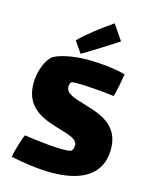

<svg xmlns="http://www.w3.org/2000/svg" viewBox="-118 -860 752 948"><g transform="rotate(15 257.5 -385.5)"><path d="M185 -651 225 -593C280 -625 373 -684 402 -704L349 -782C293 -744 218 -687 185 -651ZM308 -357C254 -373 209 -385 209 -422C209 -430 212 -440 217 -445C226 -453 364 -444 437 -434C447 -467 457 -525 461 -551C415 -565 339 -574 263 -574C193 -574 112 -557 89 -536C65 -514 38 -458 38 -392C38 -262 142 -231 223 -207C274 -192 316 -180 316 -148C316 -138 311 -121 302 -118C262 -105 99 -128 64 -133C54 -114 33 -43 28 -14C95 0 168 11 237 11C375 11 492 -35 492 -177C492 -303 389 -333 308 -357Z"/></g></svg>

Font: FilmFarsi_V5 Display
Style: Regular
Weight: 400
Designer: Borna Izadpanah
Foundry: Borna Izadpanah
Version: Version 1.000;PS 001.000;hotconv 1.0.88;makeotf.lib2.5.64775